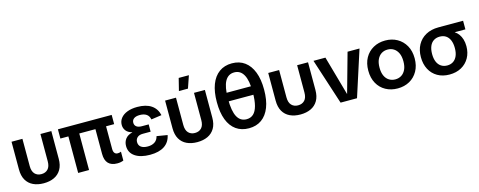

<svg xmlns="http://www.w3.org/2000/svg" viewBox="-31 -1413 5272 2111"><g transform="rotate(-15 2604.5 -357.5)"><path d="M277 12Q209 12 158 -12Q107 -36 79 -84.5Q51 -133 51 -206V-521H175V-211Q175 -151 203 -121.5Q231 -92 277 -92Q324 -92 352 -121.5Q380 -151 380 -211V-521H504V-206Q504 -133 475.5 -84.5Q447 -36 396 -12Q345 12 277 12Z M1114 10Q1047 10 1012.5 -26Q978 -62 978 -135V-459H1099V-158Q1099 -127 1111.5 -111.5Q1124 -96 1146 -96Q1155 -96 1164.5 -97.5Q1174 -99 1185 -104V-3Q1167 4 1150.5 7Q1134 10 1114 10ZM670 0V-459H794V0ZM579 -416V-521H1191V-416Z M1487 12Q1379 12 1317 -30.5Q1255 -73 1255 -149Q1255 -196 1281 -230Q1307 -264 1361 -277V-278Q1314 -290 1291.5 -319Q1269 -348 1269 -385Q1269 -429 1295.5 -462.5Q1322 -496 1370.5 -514.5Q1419 -533 1484 -533Q1583 -533 1642.5 -493Q1702 -453 1719 -377L1600 -360Q1592 -402 1563 -421Q1534 -440 1489 -440Q1445 -440 1421.5 -423Q1398 -406 1398 -376Q1398 -347 1419 -331Q1440 -315 1479 -315H1557V-232H1468Q1426 -232 1404.5 -211.5Q1383 -191 1383 -160Q1383 -122 1410 -102.5Q1437 -83 1486 -83Q1533 -83 1565 -104Q1597 -125 1607 -168L1728 -148Q1712 -69 1651 -28.5Q1590 12 1487 12Z M2025 12Q1957 12 1906 -12Q1855 -36 1827 -84.5Q1799 -133 1799 -206V-521H1923V-211Q1923 -151 1951 -121.5Q1979 -92 2025 -92Q2072 -92 2100 -121.5Q2128 -151 2128 -211V-521H2252V-206Q2252 -133 2223.5 -84.5Q2195 -36 2144 -12Q2093 12 2025 12ZM1973 -583 2008 -723H2124L2076 -583Z M2613 12Q2528 12 2467.5 -31Q2407 -74 2375.5 -156Q2344 -238 2344 -357Q2344 -474 2375.5 -556.5Q2407 -639 2467.5 -683Q2528 -727 2613 -727Q2698 -727 2758 -683Q2818 -639 2850 -556.5Q2882 -474 2882 -357Q2882 -238 2850 -156Q2818 -74 2758 -31Q2698 12 2613 12ZM2613 -91Q2660 -91 2691 -119.5Q2722 -148 2738 -207.5Q2754 -267 2754 -357V-364Q2754 -496 2718 -560Q2682 -624 2613 -624Q2543 -624 2507.5 -560Q2472 -496 2472 -364V-357Q2472 -221 2507 -156Q2542 -91 2613 -91ZM2432 -332V-429H2795V-332Z M3199 12Q3131 12 3080 -12Q3029 -36 3001 -84.5Q2973 -133 2973 -206V-521H3097V-211Q3097 -151 3125 -121.5Q3153 -92 3199 -92Q3246 -92 3274 -121.5Q3302 -151 3302 -211V-521H3426V-206Q3426 -133 3397.5 -84.5Q3369 -36 3318 -12Q3267 12 3199 12Z M3657 0 3488 -521H3624L3750 -74H3751L3876 -521H4012L3844 0Z M4306 12Q4230 12 4170 -21Q4110 -54 4076 -115.5Q4042 -177 4042 -260Q4042 -344 4076 -405Q4110 -466 4170 -499.5Q4230 -533 4306 -533Q4382 -533 4441.5 -499.5Q4501 -466 4535.5 -405Q4570 -344 4570 -260Q4570 -177 4535.5 -115.5Q4501 -54 4441.5 -21Q4382 12 4306 12ZM4306 -91Q4345 -91 4375.5 -110Q4406 -129 4424 -166.5Q4442 -204 4442 -260Q4442 -317 4424 -354.5Q4406 -392 4375.5 -411Q4345 -430 4306 -430Q4267 -430 4236.5 -411Q4206 -392 4188 -354.5Q4170 -317 4170 -260Q4170 -204 4187.5 -166.5Q4205 -129 4236 -110Q4267 -91 4306 -91Z M4896 12Q4818 12 4760 -21.5Q4702 -55 4670.5 -115Q4639 -175 4639 -254Q4639 -334 4672 -394Q4705 -454 4766 -487.5Q4827 -521 4909 -521H5191V-423H5070V-422Q5096 -405 5114.5 -379.5Q5133 -354 5143.5 -319.5Q5154 -285 5154 -242Q5154 -167 5121.5 -109.5Q5089 -52 5031 -20Q4973 12 4896 12ZM4897 -91Q4937 -91 4966 -110.5Q4995 -130 5010.5 -166.5Q5026 -203 5026 -255Q5026 -307 5010.5 -344Q4995 -381 4966 -400Q4937 -419 4897 -419Q4857 -419 4827.5 -400Q4798 -381 4782.5 -344Q4767 -307 4767 -255Q4767 -203 4782.5 -166.5Q4798 -130 4827.5 -110.5Q4857 -91 4897 -91Z"/></g></svg>

Font: TikTok Sans 24pt SemiBold
Style: Regular
Weight: 600
Version: Version 4.000